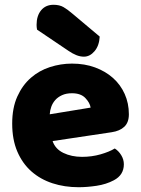

<svg xmlns="http://www.w3.org/2000/svg" viewBox="-20 -767 590 803"><path d="M309 16Q250 16 199.5 -0.5Q149 -17 111.5 -50Q74 -83 52.5 -133Q31 -183 31 -250Q31 -316 52.5 -363.5Q74 -411 109 -441.5Q144 -472 189 -486.5Q234 -501 281 -501Q334 -501 377.5 -485Q421 -469 452.5 -441Q484 -413 501.5 -374Q519 -335 519 -289Q519 -255 500 -237Q481 -219 447 -214L200 -177Q211 -144 245 -127.5Q279 -111 323 -111Q364 -111 400.5 -121.5Q437 -132 460 -146Q476 -136 487 -118Q498 -100 498 -80Q498 -35 456 -13Q424 4 384 10Q344 16 309 16ZM281 -377Q257 -377 239.5 -369Q222 -361 211 -348.5Q200 -336 194.5 -320.5Q189 -305 188 -289L359 -317Q356 -337 337 -357Q318 -377 281 -377ZM135 -643Q133 -653 133 -663Q133 -701 152 -724Q171 -747 204 -747Q229 -747 246 -737Q263 -727 284 -709L397 -614Q395 -576 375.5 -553Q356 -530 331 -530Q315 -530 299 -536.5Q283 -543 267 -554Z"/></svg>

Font: Baloo Chettan
Style: Regular
Weight: 400
Designer: Maithili Shingre and Ek Type
Foundry: Ek Type
Version: Version 1.443;PS 1.000;hotconv 16.6.51;makeotf.lib2.5.65220;